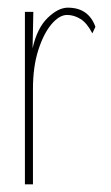

<svg xmlns="http://www.w3.org/2000/svg" viewBox="-20 -480 290 501"><path d="M45 1V-449H67L65 -354Q77 -407 104.5 -433.5Q132 -460 157 -460Q211 -460 229 -410L221 -393Q207 -420 190 -430.5Q173 -441 155 -441Q135 -441 114.5 -417Q94 -393 80 -349.5Q66 -306 66 -248V1Z"/></svg>

Font: Inconsolata UltraCondensed ExtraLight
Style: Regular
Weight: 200
Width: 1
Monospace: yes
Designer: Raph Levien, Cyreal, Brenton Simpson
Foundry: Raph Levien, Cyreal, Google
Version: Version 3.100; ttfautohint (v1.8.4.7-5d5b)